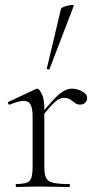

<svg xmlns="http://www.w3.org/2000/svg" viewBox="-20 -751 400 771"><path d="M139 -271 135 -281Q172 -327 195.5 -351.5Q219 -376 236 -385.5Q253 -395 269 -395Q290 -395 310 -384Q330 -373 330 -357Q330 -347 322.5 -339Q315 -331 301 -331Q289 -331 280.5 -338Q272 -345 262 -351.5Q252 -358 235 -358Q226 -358 215.5 -352.5Q205 -347 187.5 -328.5Q170 -310 139 -271ZM46 0Q43 0 43 -6Q43 -12 46 -12Q87 -12 99 -25Q111 -38 111 -81V-281Q111 -315 103 -330.5Q95 -346 75 -346Q65 -346 51 -342Q37 -338 19 -331Q15 -330 12.5 -335Q10 -340 14 -342L125 -394Q127 -395 130 -395Q137 -395 147.5 -374.5Q158 -354 158 -315V-81Q158 -52 165 -37Q172 -22 193.5 -17Q215 -12 258 -12Q261 -12 261 -6Q261 0 258 0Q234 0 202 -1Q170 -2 135 -2Q110 -2 86.5 -1Q63 0 46 0ZM179 -474Q178 -471 172.5 -472.5Q167 -474 168 -476L225 -716Q226 -719 234 -722.5Q242 -726 252.5 -728.5Q263 -731 270.5 -731Q278 -731 276 -727Z"/></svg>

Font: Cormorant Infant Light
Style: Regular
Weight: 300
Designer: Christian Thalmann (Catharsis Fonts)
Foundry: Catharsis Fonts
Version: Version 4.001